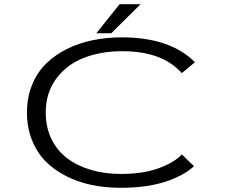

<svg xmlns="http://www.w3.org/2000/svg" viewBox="-20 -884 1090 915"><path d="M439 -725.5 550 -864H650L510 -725.5ZM554.5 11Q482.5 11 417.2 -2.5Q352 -16 295.2 -44.8Q238.5 -73.5 197.2 -115.2Q156 -157 132.2 -216.8Q108.5 -276.5 108.5 -348Q108.5 -420 132.8 -479.5Q157 -539 199.2 -580.5Q241.5 -622 299 -650.5Q356.5 -679 422.2 -692.5Q488 -706 560.5 -706Q790.5 -706 909 -587.5L846.5 -535.5Q753.5 -640 563 -640Q458.5 -640 377 -607.2Q295.5 -574.5 246.8 -507.5Q198 -440.5 198 -348Q198 -278 225 -222Q252 -166 300.2 -129.8Q348.5 -93.5 413.8 -74.2Q479 -55 556.5 -55Q660.5 -55 735.2 -82Q810 -109 846.5 -148L904.5 -92Q856 -47 767.8 -18Q679.5 11 554.5 11Z"/></svg>

Font: League Mono Extended Light
Style: Regular
Weight: 300
Width: 9
Designer: Tyler Finck
Foundry: The League of Moveable Type / Tyler Finck
Version: Version 2.210